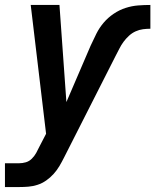

<svg xmlns="http://www.w3.org/2000/svg" viewBox="-47 -540 627 775"><path d="M-27 215V119H30Q44 119 57.5 115Q71 111 81.5 100.5Q92 90 99 77.5Q106 65 112 52L139 0L77 -520H193L221 -128L319 -356Q330 -380 342 -404Q354 -428 371.5 -448.5Q389 -469 412 -484.5Q435 -500 460 -508Q485 -516 510 -518Q535 -520 560 -520V-424Q545 -424 530 -422Q515 -420 500.5 -413.5Q486 -407 473.5 -395.5Q461 -384 451.5 -371Q442 -358 435 -344Q428 -330 420 -315L212 95Q203 113 193 130Q183 147 169.5 162Q156 177 139.5 188.5Q123 200 104.5 206Q86 212 67.5 213.5Q49 215 30 215Z"/></svg>

Font: Iosevka SS04
Style: Bold Italic
Weight: 700
Italic angle: -9°
Monospace: yes
Designer: Belleve Invis
Foundry: Belleve Invis
Version: Version 19.0.0; ttfautohint (v1.8.4)